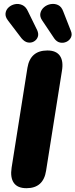

<svg xmlns="http://www.w3.org/2000/svg" viewBox="-20 -979 396 1008"><path d="M119 9Q72 9 52.5 -19Q33 -47 41 -99L124 -623Q139 -714 229 -714Q275 -714 294.5 -686Q314 -658 305 -606L222 -83Q208 9 119 9ZM265 -777 202 -871Q188 -891 192 -909.5Q196 -928 211 -941Q226 -954 246.5 -957.5Q267 -961 285 -952.5Q303 -944 312 -919L352 -817Q360 -798 352.5 -782.5Q345 -767 329 -759.5Q313 -752 295.5 -755.5Q278 -759 265 -777ZM93 -778 23 -870Q7 -890 9 -908.5Q11 -927 25 -940Q39 -953 58.5 -957Q78 -961 97 -952.5Q116 -944 127 -919L175 -821Q184 -801 178.5 -785.5Q173 -770 158.5 -761.5Q144 -753 126.5 -756Q109 -759 93 -778Z"/></svg>

Font: Nunito Black
Style: Italic
Weight: 900
Italic angle: -9°
Designer: Vernon Adams
Foundry: Vernon Adams
Version: Version 3.601; ttfautohint (v1.8.2.53-6de2)